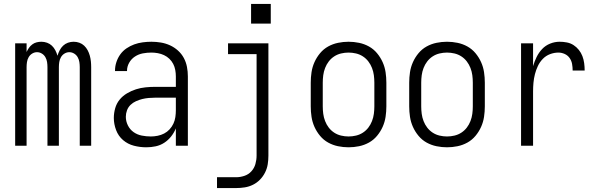

<svg xmlns="http://www.w3.org/2000/svg" viewBox="-20 -740 3040 975"><path d="M57 0V-520H115V-476Q120 -487 127 -497Q134 -507 144 -514.5Q154 -522 166 -525Q178 -528 190 -528Q205 -528 219 -523Q233 -518 243.5 -508Q254 -498 261 -484.5Q268 -471 272 -457Q276 -471 283 -484.5Q290 -498 300.5 -508Q311 -518 325 -523Q339 -528 354 -528Q369 -528 383 -523Q397 -518 407.5 -508Q418 -498 425 -485Q432 -472 436 -457.5Q440 -443 441.5 -428.5Q443 -414 443 -399V0H385V-399Q385 -412 383 -425Q381 -438 374.5 -449.5Q368 -461 356.5 -468Q345 -475 332 -475Q319 -475 307.5 -468Q296 -461 289.5 -449.5Q283 -438 281 -425Q279 -412 279 -399V0H221V-399Q221 -412 219 -425Q217 -438 210.5 -449.5Q204 -461 192.5 -468Q181 -475 168 -475Q155 -475 143.5 -468Q132 -461 125.5 -449.5Q119 -438 117 -425Q115 -412 115 -399V0Z M723 8Q691 8 660 0Q629 -8 605 -28.5Q581 -49 569.5 -79.5Q558 -110 558 -141Q558 -166 565 -190.5Q572 -215 587.5 -234Q603 -253 625 -266Q647 -279 670.5 -286.5Q694 -294 719 -296.5Q744 -299 768 -299H873V-352Q873 -368 870 -384.5Q867 -401 859.5 -415.5Q852 -430 840 -441.5Q828 -453 813 -460Q798 -467 781.5 -470Q765 -473 749 -473Q727 -473 705.5 -469Q684 -465 665.5 -453Q647 -441 636 -421.5Q625 -402 625 -381V-379H564V-381Q564 -403 571 -424.5Q578 -446 591 -464Q604 -482 622.5 -494.5Q641 -507 661.5 -514.5Q682 -522 704.5 -525Q727 -528 749 -528Q773 -528 797 -524Q821 -520 843 -510Q865 -500 883.5 -483.5Q902 -467 913.5 -445.5Q925 -424 929.5 -400Q934 -376 934 -352V0H873V-88Q864 -66 849 -47Q834 -28 814 -15Q794 -2 770.5 3Q747 8 723 8ZM746 -47Q763 -47 780.5 -50.5Q798 -54 813.5 -62Q829 -70 841 -83Q853 -96 860.5 -112Q868 -128 870.5 -145.5Q873 -163 873 -180V-244H768Q752 -244 735 -242.5Q718 -241 702 -237Q686 -233 670.5 -226Q655 -219 643 -207.5Q631 -196 625 -180Q619 -164 619 -147Q619 -124 629.5 -103Q640 -82 658.5 -69Q677 -56 700 -51.5Q723 -47 746 -47Z M1082 215V160H1179Q1200 160 1221 153Q1242 146 1256.5 130Q1271 114 1277 93Q1283 72 1283 50V-465H1138V-520H1343V50Q1343 73 1339.5 94.5Q1336 116 1326 136Q1316 156 1300.5 172Q1285 188 1265 198Q1245 208 1223 211.5Q1201 215 1179 215ZM1255 -620V-720H1355V-620Z M1750 8Q1723 8 1696.5 2.5Q1670 -3 1646.5 -16Q1623 -29 1605.5 -50Q1588 -71 1577 -95.5Q1566 -120 1562 -146.5Q1558 -173 1558 -200V-320Q1558 -347 1562 -373.5Q1566 -400 1577 -424.5Q1588 -449 1605.5 -470Q1623 -491 1646.5 -504Q1670 -517 1696.5 -522.5Q1723 -528 1750 -528Q1777 -528 1803.5 -522.5Q1830 -517 1853.5 -504Q1877 -491 1894.5 -470Q1912 -449 1923 -424.5Q1934 -400 1938 -373.5Q1942 -347 1942 -320V-200Q1942 -173 1938 -146.5Q1934 -120 1923 -95.5Q1912 -71 1894.5 -50Q1877 -29 1853.5 -16Q1830 -3 1803.5 2.5Q1777 8 1750 8ZM1750 -47Q1769 -47 1788 -51.5Q1807 -56 1823 -66.5Q1839 -77 1850.5 -92Q1862 -107 1869 -125Q1876 -143 1878.5 -162Q1881 -181 1881 -200V-320Q1881 -339 1878.5 -358Q1876 -377 1869 -395Q1862 -413 1850.5 -428Q1839 -443 1823 -453.5Q1807 -464 1788 -468.5Q1769 -473 1750 -473Q1731 -473 1712 -468.5Q1693 -464 1677 -453.5Q1661 -443 1649.5 -428Q1638 -413 1631 -395Q1624 -377 1621.5 -358Q1619 -339 1619 -320V-200Q1619 -181 1621.5 -162Q1624 -143 1631 -125Q1638 -107 1649.5 -92Q1661 -77 1677 -66.5Q1693 -56 1712 -51.5Q1731 -47 1750 -47Z M2250 8Q2223 8 2196.5 2.5Q2170 -3 2146.5 -16Q2123 -29 2105.5 -50Q2088 -71 2077 -95.5Q2066 -120 2062 -146.5Q2058 -173 2058 -200V-320Q2058 -347 2062 -373.5Q2066 -400 2077 -424.5Q2088 -449 2105.5 -470Q2123 -491 2146.5 -504Q2170 -517 2196.5 -522.5Q2223 -528 2250 -528Q2277 -528 2303.5 -522.5Q2330 -517 2353.5 -504Q2377 -491 2394.5 -470Q2412 -449 2423 -424.5Q2434 -400 2438 -373.5Q2442 -347 2442 -320V-200Q2442 -173 2438 -146.5Q2434 -120 2423 -95.5Q2412 -71 2394.5 -50Q2377 -29 2353.5 -16Q2330 -3 2303.5 2.5Q2277 8 2250 8ZM2250 -47Q2269 -47 2288 -51.5Q2307 -56 2323 -66.5Q2339 -77 2350.5 -92Q2362 -107 2369 -125Q2376 -143 2378.5 -162Q2381 -181 2381 -200V-320Q2381 -339 2378.5 -358Q2376 -377 2369 -395Q2362 -413 2350.5 -428Q2339 -443 2323 -453.5Q2307 -464 2288 -468.5Q2269 -473 2250 -473Q2231 -473 2212 -468.5Q2193 -464 2177 -453.5Q2161 -443 2149.5 -428Q2138 -413 2131 -395Q2124 -377 2121.5 -358Q2119 -339 2119 -320V-200Q2119 -181 2121.5 -162Q2124 -143 2131 -125Q2138 -107 2149.5 -92Q2161 -77 2177 -66.5Q2193 -56 2212 -51.5Q2231 -47 2250 -47Z M2626 0V-520H2687V-404Q2694 -428 2705 -450.5Q2716 -473 2733 -491Q2750 -509 2773.5 -518.5Q2797 -528 2822 -528Q2840 -528 2858.5 -524.5Q2877 -521 2892.5 -511Q2908 -501 2919.5 -486.5Q2931 -472 2937.5 -455Q2944 -438 2946.5 -419.5Q2949 -401 2949 -382H2888Q2888 -399 2885 -415.5Q2882 -432 2872.5 -445.5Q2863 -459 2847.5 -466Q2832 -473 2816 -473Q2794 -473 2773 -465Q2752 -457 2736.5 -441Q2721 -425 2711.5 -405Q2702 -385 2696.5 -363.5Q2691 -342 2689 -320Q2687 -298 2687 -276V0Z"/></svg>

Font: Iosevka Fixed SS04 Light
Style: Regular
Weight: 300
Monospace: yes
Designer: Belleve Invis
Foundry: Belleve Invis
Version: Version 32.5.0